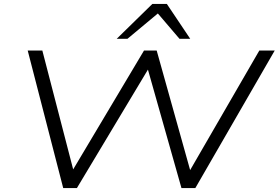

<svg xmlns="http://www.w3.org/2000/svg" viewBox="-20 -964 1428 984"><path d="M304 0 122 -705H197L362 -69H339L718 -705H783L961 -69H941L1309 -705H1388L981 0H910L734 -622H747L374 0ZM578 -765 761 -944H835L955 -765H900L789 -895L633 -765Z"/></svg>

Font: Nunito Sans 10pt Expanded Light
Style: Italic
Weight: 300
Width: 7
Italic angle: -9°
Designer: Vernon Adams
Foundry: Vernon Adams
Version: Version 3.101;gftools[0.9.27]